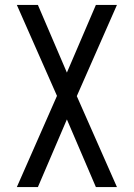

<svg xmlns="http://www.w3.org/2000/svg" viewBox="-20 -540 540 775"><path d="M48 215 210 -153 48 -520H133L250 -247L367 -520H452L290 -152L452 215H367L250 -58L133 215Z"/></svg>

Font: Iosevka MaddieWtf
Style: Regular
Weight: 400
Monospace: yes
Designer: Belleve Invis
Foundry: Belleve Invis
Version: Version 31.3.0; ttfautohint (v1.8.3)